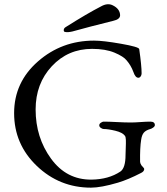

<svg xmlns="http://www.w3.org/2000/svg" viewBox="-20 -850 769 884"><path d="M313 -705Q291 -700 279 -703Q273 -704 273.5 -712Q274 -720 282 -725Q380 -787 446 -821Q475 -837 498 -826Q532 -810 533 -780Q533 -761 501 -754Q388 -726 313 -705ZM621 -624Q632 -547 632 -512Q632 -504 627.5 -498Q623 -492 617 -492Q603 -492 594 -519Q583 -549 563 -572Q549 -590 507.5 -607.5Q466 -625 404 -625Q293 -625 218.5 -545Q144 -465 144 -346Q144 -217 215 -119.5Q286 -22 401 -23Q480 -24 534 -60Q558 -76 558 -137Q558 -145 559 -168.5Q560 -192 559.5 -206Q559 -220 555 -225Q544 -240 511 -248Q478 -256 457 -256Q452 -256 444.5 -261Q437 -266 437 -273Q437 -280 444.5 -285Q452 -290 457 -290Q481 -290 518 -288Q555 -286 583 -286Q600 -286 627 -288Q654 -290 672 -290Q693 -290 693 -274Q693 -268 685 -262.5Q677 -257 672 -256Q651 -250 642 -239Q633 -228 630 -207Q624 -171 625 -105Q625 -99 631 -89Q633 -86 638.5 -80.5Q644 -75 644 -72Q644 -61 630 -54Q570 -23 523 -9Q445 14 399 14Q254 14 149.5 -86Q45 -186 45 -329Q45 -471 154.5 -567Q264 -663 413 -663Q455 -663 537.5 -648.5Q620 -634 621 -624Z"/></svg>

Font: EB Garamond
Style: SC
Weight: 400
Version: Version 000.010